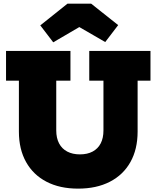

<svg xmlns="http://www.w3.org/2000/svg" viewBox="-20 -1052 882 1082"><path d="M483 -765H828V-597.5H755.5V-310.5Q755.5 -211 715 -138.8Q674.5 -66.5 599.2 -27.8Q524 11 420 11Q317 11 242.2 -27.8Q167.5 -66.5 127 -138.8Q86.5 -211 86.5 -310.5V-597.5H14V-765H377V-597.5H297V-317Q297 -274 313 -243.8Q329 -213.5 359 -197.8Q389 -182 430.5 -182Q472.5 -182 502.2 -198Q532 -214 547.5 -244Q563 -274 563 -317V-597.5H483ZM493.5 -1031.5 646 -910.5 573 -815 427 -899.5 280 -813.5 207 -909 360.5 -1031.5Z"/></svg>

Font: Hepta Slab ExtraBold
Style: Regular
Weight: 800
Designer: Michael LaGattuta
Foundry: Michael LaGattuta
Version: Version 1.102